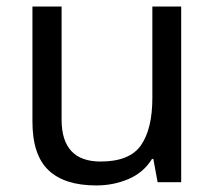

<svg xmlns="http://www.w3.org/2000/svg" viewBox="-20 -556 658 586"><path d="M533 -536V0H461L448 -71H444Q418 -29 372 -9.5Q326 10 274 10Q177 10 128 -36.5Q79 -83 79 -185V-536H168V-191Q168 -63 287 -63Q376 -63 410.5 -113Q445 -163 445 -257V-536Z"/></svg>

Font: Noto Sans Anatolian Hieroglyphs
Style: Regular
Weight: 400
Designer: Monotype Design Team
Foundry: Monotype Imaging Inc.
Version: Version 2.001; ttfautohint (v1.8.4.7-5d5b)